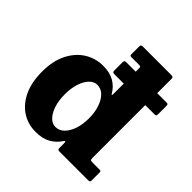

<svg xmlns="http://www.w3.org/2000/svg" viewBox="-206 -943 1124 1124"><g transform="rotate(45 355.5 -381.0)"><path d="M343 -646.5Q332 -646.5 329 -642.5Q326 -638.5 326 -627.5V-566Q326 -554 329.5 -550.8Q333 -547.5 346.5 -547.5H670.5Q683.5 -547.5 686 -551.2Q688.5 -555 688.5 -567V-628.5Q688.5 -639.5 686 -643Q683.5 -646.5 671.5 -646.5ZM219.5 -259.5Q219.5 -309 232 -348.2Q244.5 -387.5 266.5 -410.5Q288.5 -433.5 315.5 -433.5Q346.5 -433.5 369.8 -410.5Q393 -387.5 406.2 -348.2Q419.5 -309 419.5 -259.5Q419.5 -209.5 406.2 -170.2Q393 -131 369.8 -108Q346.5 -85 315.5 -85Q288.5 -85 266.5 -108Q244.5 -131 232 -170.2Q219.5 -209.5 219.5 -259.5ZM31.5 -259.5Q31.5 -170.5 61 -108.8Q90.5 -47 140.5 -14.8Q190.5 17.5 253.5 17.5Q310.5 17.5 347 -3Q383.5 -23.5 407 -59Q414 -69.5 416.8 -66.2Q419.5 -63 419.5 -53V-18Q419.5 -7 422.2 -3.5Q425 0 435.5 0H670Q681.5 0 684.5 -2.8Q687.5 -5.5 687.5 -16.5V-76.5Q687.5 -85 685.5 -88.2Q683.5 -91.5 675 -91.5H617.5Q604.5 -91.5 601 -95.2Q597.5 -99 597.5 -112.5V-764.5Q597.5 -774.5 593.2 -777.2Q589 -780 579.5 -780H349Q337.5 -780 333.5 -777.2Q329.5 -774.5 329.5 -763.5V-703.5Q329.5 -693.5 332.2 -691Q335 -688.5 345 -688.5H405.5Q413.5 -688.5 416.5 -686.2Q419.5 -684 419.5 -675.5V-476Q419.5 -455.5 418.2 -451.5Q417 -447.5 410.5 -458Q389 -494.5 352.5 -515.5Q316 -536.5 261 -536.5Q198 -536.5 146 -504Q94 -471.5 62.8 -409.8Q31.5 -348 31.5 -259.5Z"/></g></svg>

Font: Besley ExtraBold
Style: Regular
Weight: 800
Designer: Owen Earl
Foundry: indestructible type*
Version: Version 2.001